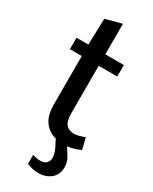

<svg xmlns="http://www.w3.org/2000/svg" viewBox="-224 -733 786 984"><g transform="rotate(30 168.5 -240.5)"><path d="M234.9 7.8Q195.3 7.8 162.1 -6.6Q128.9 -21 108.9 -54.9Q88.9 -88.9 88.9 -147V-431.6H18.6V-499.5H88.9L93.3 -654.8L189 -680.2V-499.5H298.8V-431.6H189V-149.9Q189 -103 206.3 -84.7Q223.6 -66.4 251 -66.4Q264.6 -66.4 281 -70.6Q297.4 -74.7 314.9 -82L331.1 -15.1Q308.6 -4.4 283.7 1.7Q258.8 7.8 234.9 7.8ZM195.3 199.2Q160.6 199.2 126.5 184.6V130.9Q151.9 139.6 171.9 139.6Q195.8 139.6 208 127.4Q220.2 115.2 220.2 94.7Q220.2 83.5 216.6 70.3Q212.9 57.1 206.1 43L184.1 0H250.5L279.3 45.4Q289.1 60.1 293.5 75.7Q297.9 91.3 297.9 106.4Q297.9 150.4 268.3 174.8Q238.8 199.2 195.3 199.2Z"/></g></svg>

Font: Pontano Sans SemiBold
Style: Regular
Weight: 600
Designer: Vernon Adams
Foundry: Vernon Adams
Version: Version 2.001